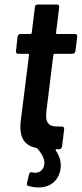

<svg xmlns="http://www.w3.org/2000/svg" viewBox="-20 -662 363 853"><path d="M315 -435 323 -499C324 -506 320 -511 313 -511H233C231 -511 229 -513 229 -516L243 -630C244 -637 240 -642 233 -642H148C141 -642 135 -637 135 -630L121 -516C120 -513 118 -511 115 -511H71C65 -511 59 -506 58 -499L51 -435C50 -428 54 -423 61 -423H104C107 -423 109 -421 109 -418L72 -123C64 -47 91 -15 141 -5C143 -4 145 -3 146 -2C170 25 183 53 175 77C167 102 145 109 124 104C116 102 111 104 109 113L100 150C98 158 99 162 106 164C144 176 218 180 244 109C255 76 252 41 228 7C226 4 227 1 231 1H243C250 0 255 -5 256 -12L265 -88C266 -95 262 -100 255 -100H237C197 -99 180 -116 186 -167L217 -418C218 -421 220 -423 223 -423H302C309 -423 314 -428 315 -435Z"/></svg>

Font: Barlow Semi Condensed SemiBold
Style: Italic
Weight: 600
Width: 4
Italic angle: -7°
Designer: Jeremy Tribby
Foundry: Tribby Type
Version: Version 1.422;hotconv 1.0.109;makeotfexe 2.5.65596